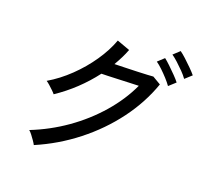

<svg xmlns="http://www.w3.org/2000/svg" viewBox="-146 -1019 1294 1222"><g transform="rotate(20 500.5 -408.0)"><path d="M202 33Q197 23 186 7Q175 -9 163 -24.5Q151 -40 142 -47Q266 -96 374 -172Q482 -248 566.5 -345Q651 -442 701 -550Q670 -549 632.5 -547.5Q595 -546 558.5 -544.5Q522 -543 493.5 -542Q465 -541 451 -541Q349 -407 210 -314Q204 -322 190.5 -335Q177 -348 163 -360.5Q149 -373 139 -379Q214 -423 281 -487.5Q348 -552 399 -626.5Q450 -701 477 -775L565 -743Q554 -714 539.5 -685Q525 -656 508 -627Q541 -628 581.5 -629Q622 -630 661 -631.5Q700 -633 729.5 -634.5Q759 -636 768 -637L824 -604Q776 -467 685 -345Q594 -223 470.5 -126Q347 -29 202 33ZM957 -690Q943 -710 921 -732.5Q899 -755 876 -776Q853 -797 834 -810L876 -849Q893 -837 917 -815Q941 -793 964.5 -769.5Q988 -746 1001 -730ZM876 -612Q862 -632 841 -655Q820 -678 797.5 -699.5Q775 -721 756 -734L798 -773Q814 -761 838 -738Q862 -715 885 -691.5Q908 -668 920 -652Z"/></g></svg>

Font: Zen Kaku Gothic New Medium
Style: Regular
Weight: 500
Designer: Yoshimichi Ohira
Foundry: Positype
Version: Version 1.002